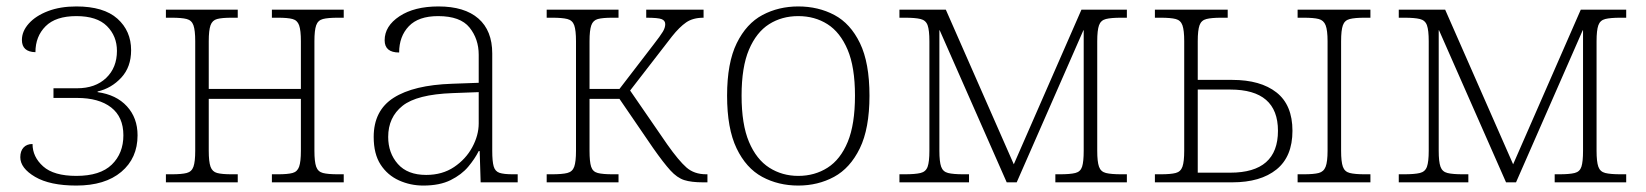

<svg xmlns="http://www.w3.org/2000/svg" viewBox="-20 -566 5111 596"><path d="M217 10Q135 10 89 -17Q43 -44 43 -78Q43 -97 53 -108Q63 -119 81 -119Q81 -79 114 -49.5Q147 -20 217 -20Q291 -20 327 -55Q363 -90 363 -146Q363 -203 325 -232.5Q287 -262 219 -262H146V-292H219Q276 -292 309.5 -324Q343 -356 343 -408Q343 -454 312 -485Q281 -516 217 -516Q153 -516 121.5 -484.5Q90 -453 90 -404Q48 -405 48 -442Q48 -469 69.5 -493Q91 -517 129 -531.5Q167 -546 217 -546Q302 -546 344.5 -508Q387 -470 387 -410Q387 -358 356.5 -325Q326 -292 283 -282V-280Q341 -272 374 -236Q407 -200 407 -146Q407 -75 356.5 -32.5Q306 10 217 10Z M495 0V-25H513Q544 -25 559.5 -29Q575 -33 580.5 -48.5Q586 -64 586 -98V-438Q586 -472 580.5 -487.5Q575 -503 559.5 -507Q544 -511 513 -511H495V-536H718V-511H699Q669 -511 654 -507Q639 -503 633.5 -487.5Q628 -472 628 -438V-290H914V-438Q914 -472 908.5 -487.5Q903 -503 888 -507Q873 -511 843 -511H824V-536H1047V-511H1029Q998 -511 982.5 -507Q967 -503 961.5 -487.5Q956 -472 956 -438V-98Q956 -64 961.5 -48.5Q967 -33 982.5 -29Q998 -25 1029 -25H1047V0H824V-25H843Q873 -25 888 -29Q903 -33 908.5 -48.5Q914 -64 914 -98V-259H628V-98Q628 -64 633.5 -48.5Q639 -33 654 -29Q669 -25 699 -25H718V0Z M1294 10Q1254 10 1218.5 -6Q1183 -22 1161.5 -55Q1140 -88 1140 -141Q1140 -223 1202 -262.5Q1264 -302 1383 -306L1466 -309V-396Q1466 -445 1437.5 -480.5Q1409 -516 1340 -516Q1279 -516 1249 -484.5Q1219 -453 1219 -403Q1174 -403 1174 -441Q1174 -485 1220 -515.5Q1266 -546 1341 -546Q1422 -546 1465 -508.5Q1508 -471 1508 -400V-98Q1508 -65 1512.5 -49.5Q1517 -34 1530.5 -29.5Q1544 -25 1572 -25H1587V0H1472L1469 -97H1466Q1454 -73 1433.5 -48.5Q1413 -24 1379 -7Q1345 10 1294 10ZM1303 -23Q1353 -23 1389.5 -47.5Q1426 -72 1446 -109Q1466 -146 1466 -183V-280L1385 -277Q1274 -273 1229.5 -237.5Q1185 -202 1185 -141Q1185 -91 1215 -57Q1245 -23 1303 -23Z M1677 0V-25H1693Q1725 -25 1741 -29Q1757 -33 1762.5 -48.5Q1768 -64 1768 -98V-438Q1768 -472 1762.5 -487.5Q1757 -503 1741 -507Q1725 -511 1695 -511H1677V-536H1900V-511H1881Q1851 -511 1836 -507Q1821 -503 1815.5 -487.5Q1810 -472 1810 -438V-290H1903L2009 -428Q2030 -455 2037.5 -467.5Q2045 -480 2045 -491Q2045 -502 2034 -506.5Q2023 -511 1986 -511V-536H2164V-511Q2131 -511 2110 -496.5Q2089 -482 2066 -453L1936 -285L2051 -118Q2087 -67 2111 -46Q2135 -25 2172 -25H2176V0H2162Q2126 0 2104 -7Q2082 -14 2061 -37Q2040 -60 2007 -107L1903 -259H1810V-98Q1810 -64 1815 -48.5Q1820 -33 1835.5 -29Q1851 -25 1882 -25H1900V0Z M2458 10Q2396 10 2346 -17Q2296 -44 2266.5 -105.5Q2237 -167 2237 -269Q2237 -371 2267 -432Q2297 -493 2347 -519.5Q2397 -546 2458 -546Q2520 -546 2570 -519.5Q2620 -493 2649.5 -432Q2679 -371 2679 -269Q2679 -167 2649 -105.5Q2619 -44 2569 -17Q2519 10 2458 10ZM2458 -20Q2509 -20 2549 -45.5Q2589 -71 2611.5 -125.5Q2634 -180 2634 -269Q2634 -358 2611 -412Q2588 -466 2548.5 -491Q2509 -516 2458 -516Q2407 -516 2367.5 -491Q2328 -466 2305 -412Q2282 -358 2282 -269Q2282 -180 2305 -125.5Q2328 -71 2368 -45.5Q2408 -20 2458 -20Z M2772 0V-25H2788Q2821 -25 2837.5 -29Q2854 -33 2859.5 -48.5Q2865 -64 2865 -98V-438Q2865 -472 2859.5 -487.5Q2854 -503 2837.5 -507Q2821 -511 2790 -511H2772V-536H2916L3127 -56L3337 -536H3478V-511H3460Q3429 -511 3413 -507Q3397 -503 3391.5 -487.5Q3386 -472 3386 -438V-98Q3386 -64 3391.5 -48.5Q3397 -33 3413 -29Q3429 -25 3461 -25H3478V0H3256V-25H3270Q3302 -25 3318 -29Q3334 -33 3339 -48.5Q3344 -64 3344 -98V-472H3343L3136 0H3105L2897 -472H2896V-98Q2896 -64 2901.5 -48.5Q2907 -33 2923 -29Q2939 -25 2971 -25H2988V0Z M4008 0V-25H4027Q4058 -25 4073.5 -29Q4089 -33 4095 -48.5Q4101 -64 4101 -98V-438Q4101 -472 4095 -487.5Q4089 -503 4073.5 -507Q4058 -511 4027 -511H4008V-536H4234V-511H4216Q4186 -511 4170 -507Q4154 -503 4148.5 -487.5Q4143 -472 4143 -438V-98Q4143 -64 4148.5 -48.5Q4154 -33 4170 -29Q4186 -25 4216 -25H4234V0ZM3565 0V-25H3583Q3614 -25 3629.5 -29Q3645 -33 3650.5 -48.5Q3656 -64 3656 -98V-438Q3656 -472 3650.5 -487.5Q3645 -503 3629.5 -507Q3614 -511 3583 -511H3565V-536H3791V-511H3771Q3741 -511 3725 -507Q3709 -503 3703.5 -487.5Q3698 -472 3698 -438V-318H3805Q3893 -318 3942.5 -279Q3992 -240 3992 -160Q3992 -80 3942.5 -40Q3893 0 3805 0ZM3698 -30H3799Q3947 -30 3947 -160Q3947 -288 3799 -288H3698Z M4322 0V-25H4338Q4371 -25 4387.5 -29Q4404 -33 4409.5 -48.5Q4415 -64 4415 -98V-438Q4415 -472 4409.5 -487.5Q4404 -503 4387.5 -507Q4371 -511 4340 -511H4322V-536H4466L4677 -56L4887 -536H5028V-511H5010Q4979 -511 4963 -507Q4947 -503 4941.5 -487.5Q4936 -472 4936 -438V-98Q4936 -64 4941.5 -48.5Q4947 -33 4963 -29Q4979 -25 5011 -25H5028V0H4806V-25H4820Q4852 -25 4868 -29Q4884 -33 4889 -48.5Q4894 -64 4894 -98V-472H4893L4686 0H4655L4447 -472H4446V-98Q4446 -64 4451.5 -48.5Q4457 -33 4473 -29Q4489 -25 4521 -25H4538V0Z"/></svg>

Font: Noto Serif ExtraLight
Style: Regular
Weight: 200
Designer: Monotype Design Team
Foundry: Monotype Imaging Inc.
Version: Version 2.015; ttfautohint (v1.8.4.7-5d5b)